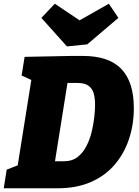

<svg xmlns="http://www.w3.org/2000/svg" viewBox="-32 -1010 747 1030"><path d="M412 -710Q552 -710 619 -640Q686 -570 686 -430Q686 -342 660 -264Q634 -186 583 -126.5Q532 -67 455.5 -33.5Q379 0 277 0H-12L4 -100L63 -123L136 -581L84 -605L100 -705L354 -710ZM313 -145Q355 -145 384 -167.5Q413 -190 431.5 -226Q450 -262 460 -303.5Q470 -345 474 -383.5Q478 -422 478 -448Q478 -482 471 -508Q464 -534 443.5 -549.5Q423 -565 383 -565H330L263 -145ZM552 -990 603 -914 436 -772 327 -761 190 -914 262 -990 395 -901Z"/></svg>

Font: Bitter Black
Style: Italic
Weight: 900
Italic angle: -9°
Designer: Sol Matas, and Bitter project Authors
Foundry: Sol Matas
Version: Version 2.001